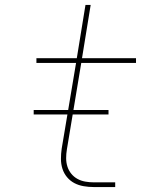

<svg xmlns="http://www.w3.org/2000/svg" viewBox="-20 -755 640 775"><path d="M358 0Q338 0 317.5 -3.5Q297 -7 280 -16Q263 -25 250.5 -40Q238 -55 232 -74Q226 -93 226 -113.5Q226 -134 229 -155L287 -501H127V-520H290L325 -735H346L311 -520H529V-501H308L250 -152Q247 -134 247 -116.5Q247 -99 252 -83Q257 -67 267.5 -54Q278 -41 292.5 -33Q307 -25 324 -22Q341 -19 358 -19H445V0ZM418 -293H116V-311H418Z"/></svg>

Font: Iosevka SS04 Th Ex Obl
Style: Regular
Weight: 100
Width: 7
Italic angle: -9°
Monospace: yes
Designer: Belleve Invis
Foundry: Belleve Invis
Version: Version 19.0.0; ttfautohint (v1.8.4)